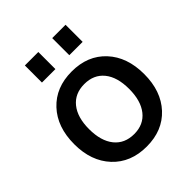

<svg xmlns="http://www.w3.org/2000/svg" viewBox="-217 -915 1059 1059"><g transform="rotate(-45 312.5 -386.0)"><path d="M153.8 -648.9V-782.2H258.8V-648.9ZM367.2 -648.9V-782.2H471.2V-648.9ZM39.1 -282.2Q39.1 -416 113.8 -496.1Q188.5 -576.2 313 -576.2Q437.5 -576.2 511.7 -496.1Q585.9 -416 585.9 -283.2Q585.9 -150.4 511.7 -70.3Q437.5 9.8 313 9.8Q188.5 9.8 113.8 -70.3Q39.1 -150.4 39.1 -282.2ZM313 -87.9Q386.7 -87.9 428 -139.9Q469.2 -191.9 469.2 -284.2Q469.2 -376.5 428 -427.2Q386.7 -478 313 -478Q238.8 -478 197.3 -426.5Q155.8 -375 155.8 -283.2Q155.8 -190.9 197.3 -139.4Q238.8 -87.9 313 -87.9Z"/></g></svg>

Font: BDO Grotesk Medium
Style: Regular
Weight: 500
Designer: Deni Anggara
Foundry: Lokal Container
Version: Version 2.000